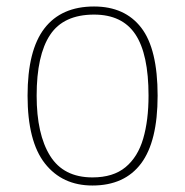

<svg xmlns="http://www.w3.org/2000/svg" viewBox="-20 -562 571 592"><path d="M265 10Q172 10 118.5 -58Q65 -126 65 -267Q65 -407 117 -474.5Q169 -542 270 -542Q365 -542 415.5 -476.5Q466 -411 466 -267Q466 -126 415 -58Q364 10 265 10ZM265 -15Q329 -15 367 -46.5Q405 -78 421.5 -134.5Q438 -191 438 -267Q438 -395 397.5 -456Q357 -517 270 -517Q176 -517 134.5 -454.5Q93 -392 93 -267Q93 -148 134.5 -81.5Q176 -15 265 -15Z"/></svg>

Font: Noto Serif Kannada Thin
Style: Regular
Weight: 250
Version: Version 2.003